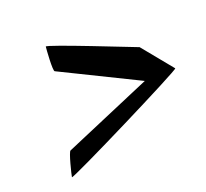

<svg xmlns="http://www.w3.org/2000/svg" viewBox="-87 -709 707 659"><g transform="rotate(-20 266.5 -379.5)"><path d="M71 -154C70 -146 539 -380 532 -384L442 -494C435 -496 141 -614 140 -606C139 -598 133 -518 140 -516L419 -379L98 -242C91 -240 72 -162 71 -154Z"/></g></svg>

Font: Ampere
Style: SCExtIta
Weight: 400
Version: Version 1